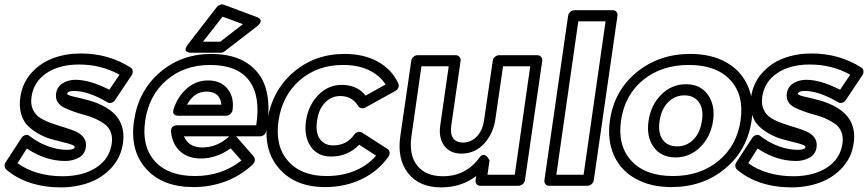

<svg xmlns="http://www.w3.org/2000/svg" viewBox="-20 -813 3915 866"><path d="M4.9 -80.1 76.2 -189.9Q79.6 -195.3 84.7 -199.2Q89.8 -203.1 97.9 -204.6Q106 -206.1 113.8 -199.2Q152.3 -169.4 196.8 -153.3Q241.2 -137.2 282.2 -137.2Q296.9 -137.2 305.4 -139.9Q314 -142.6 315.4 -144.8Q316.9 -147 316.9 -148.9Q317.9 -155.3 303.2 -160.6Q288.6 -166 264.6 -171.6Q240.7 -177.2 212.2 -185.3Q183.6 -193.4 156.2 -208.3Q128.9 -223.1 107.2 -243.9Q85.4 -264.6 75.4 -298.8Q65.4 -333 71.8 -376Q81.1 -438.5 121.6 -483.9Q162.1 -529.3 219.5 -550.5Q276.9 -571.8 344.2 -571.8Q470.2 -571.8 569.8 -507.8Q577.6 -502.9 578.6 -492.7Q579.6 -482.4 574.2 -474.1L499 -361.8Q493.2 -352.5 482.7 -349.6Q472.2 -346.7 463.9 -352.1Q377.4 -402.8 313 -402.8Q286.1 -402.8 283.2 -391.1Q282.7 -387.2 290.3 -383.8Q297.9 -380.4 311 -377.4Q324.2 -374.5 341.8 -370.4Q359.4 -366.2 379.2 -360.8Q398.9 -355.5 419.4 -347.2Q439.9 -338.9 458.7 -327.9Q477.5 -316.9 493.4 -301.8Q509.3 -286.6 520 -267.1Q530.8 -247.6 534.9 -221.9Q539.1 -196.3 534.2 -165Q524.9 -102.5 483.2 -56.9Q441.4 -11.2 382.1 10.5Q322.8 32.2 252.9 32.2Q180.2 32.2 116.9 11.7Q53.7 -8.8 7.8 -48.8Q1.5 -54.7 0.7 -64.2Q0 -73.7 4.9 -80.1ZM59.1 -77.1Q97.2 -48.8 149.7 -33.4Q202.1 -18.1 261.2 -18.1Q354.5 -18.1 414.3 -57.4Q474.1 -96.7 483.9 -165Q488.3 -194.3 479.5 -217Q470.7 -239.7 452.6 -252.9Q434.6 -266.1 410.9 -277.1Q387.2 -288.1 361.3 -294.7Q335.4 -301.3 311.3 -310.1Q287.1 -318.8 268.3 -328.1Q249.5 -337.4 239.7 -353.5Q230 -369.6 232.9 -391.1Q237.8 -422.9 263.4 -438Q289.1 -453.1 319.8 -453.1Q385.7 -453.1 473.1 -408.2L519 -476.1Q436.5 -522 336.9 -522Q247.6 -522 189.7 -483.2Q131.8 -444.3 122.1 -376Q117.2 -342.3 128.9 -317.9Q140.6 -293.5 163.1 -280Q185.5 -266.6 213.9 -256.6Q242.2 -246.6 270.5 -238.3Q298.8 -230 322 -219.7Q345.2 -209.5 357.9 -191.9Q370.6 -174.3 367.2 -148.9Q362.3 -116.2 335 -101.6Q307.6 -86.9 274.9 -86.9Q185.5 -86.9 101.1 -143.1Z M584.5 -268.1Q604 -402.8 700.9 -486.3Q797.9 -569.8 933.6 -569.8Q938 -569.8 946.8 -569.3Q955.6 -568.8 959.5 -568.8Q1051.8 -563.5 1109.4 -517.8Q1167 -472.2 1183.3 -397Q1199.7 -321.8 1180.7 -221.2Q1178.7 -210.9 1170.7 -204.6Q1162.6 -198.2 1152.8 -198.2H1044.9L1046.9 -195.8L1124.5 -106.9Q1130.4 -100.1 1129.2 -89.6Q1127.9 -79.1 1120.6 -71.8Q1067.9 -22 999.3 4.4Q930.7 30.8 852.5 30.8Q712.4 30.8 638.7 -52Q564.9 -134.8 584.5 -268.1ZM634.8 -268.1Q618.2 -153.8 678 -86.4Q737.8 -19 859.9 -19Q979.5 -19 1068.8 -88.9L1020.5 -144Q956.5 -98.1 885.7 -98.1Q829.1 -98.1 793.5 -129.6Q757.8 -161.1 751.5 -216.8Q750.5 -226.1 752.9 -232.4Q755.4 -238.8 759 -241.7Q762.7 -244.6 768.3 -246.3Q773.9 -248 775.9 -248Q777.8 -248 780.8 -248H1135.7Q1156.2 -378.9 1103.8 -449.5Q1051.3 -520 926.8 -520Q811 -520 731.2 -451.4Q651.4 -382.8 634.8 -268.1ZM762.7 -319.8Q780.8 -377 822.3 -413.6Q863.8 -450.2 918.5 -450.2Q975.6 -450.2 1006.3 -412.4Q1037.1 -374.5 1028.8 -315.9Q1027.3 -306.6 1018.8 -298.8Q1010.3 -291 999.5 -291H783.7Q771.5 -291 765.9 -296.9Q760.3 -302.7 761.2 -309.3Q762.2 -315.9 762.7 -319.8ZM809.6 -198.2Q831.1 -147.9 892.6 -147.9Q958 -147.9 1011.7 -195.8L1013.7 -198.2ZM823.7 -340.8H978.5Q976.1 -369.6 959.2 -384.8Q942.4 -399.9 911.6 -399.9Q855.5 -399.9 823.7 -340.8ZM827.6 -612.8 957.5 -780.8Q963.4 -788.1 972.4 -791.5Q981.4 -794.9 988.8 -792L1136.7 -736.8Q1138.2 -736.3 1140.9 -735.4Q1143.6 -734.4 1148.7 -730.5Q1153.8 -726.6 1155.5 -722.2Q1157.2 -717.8 1153.6 -710.2Q1149.9 -702.6 1138.7 -693.8L992.7 -581.1Q985.4 -575.2 975.6 -575.2H843.8Q843.8 -575.7 839.1 -575.2Q834.5 -574.7 829.3 -576.7Q824.2 -578.6 820.1 -581.8Q815.9 -585 817.4 -593Q818.8 -601.1 827.6 -612.8ZM895.5 -625H973.6L1075.7 -704.1L983.9 -737.8Z M1186 -268.1Q1205.6 -402.3 1302.2 -486.1Q1398.9 -569.8 1534.2 -569.8Q1620.1 -569.8 1683.3 -535.4Q1746.6 -501 1776.4 -437Q1780.3 -427.7 1776.6 -417.7Q1772.9 -407.7 1763.2 -402.8L1628.4 -328.1Q1619.1 -323.2 1609.9 -325Q1600.6 -326.7 1596.2 -334Q1568.8 -379.9 1514.2 -379.9Q1475.6 -379.9 1446.5 -350.6Q1417.5 -321.3 1410.2 -269Q1401.9 -215.3 1422.6 -186.3Q1443.4 -157.2 1482.4 -157.2Q1543.9 -157.2 1577.1 -205.1Q1583 -214.4 1594 -217.3Q1605 -220.2 1613.3 -214.8L1728 -141.1Q1736.3 -136.2 1737.3 -126.2Q1738.3 -116.2 1732.4 -106.9Q1686 -41 1611.6 -5.1Q1537.1 30.8 1446.3 30.8Q1312 30.8 1239.3 -52.5Q1166.5 -135.7 1186 -268.1ZM1236.3 -268.1Q1219.7 -154.8 1279.1 -86.9Q1338.4 -19 1453.1 -19Q1523.9 -19 1581.1 -43Q1638.2 -66.9 1676.3 -110.8L1600.1 -160.2Q1548.3 -106.9 1474.1 -106.9Q1412.1 -106.9 1381.1 -152.8Q1350.1 -198.7 1360.4 -269Q1370.6 -337.9 1415.3 -384Q1460 -430.2 1521.5 -430.2Q1590.3 -430.2 1629.4 -381.8L1719.2 -432.1Q1691.9 -474.1 1642.8 -497.1Q1593.8 -520 1527.3 -520Q1411.6 -520 1332.3 -451.2Q1252.9 -382.3 1236.3 -268.1Z M1785.6 -199.2 1835 -539.1Q1836.4 -549.8 1845 -556.9Q1853.5 -564 1862.8 -564H2035.6Q2046.4 -564 2052.7 -555.9Q2059.1 -547.9 2057.6 -539.1L2015.6 -248Q2009.8 -208.5 2024.2 -189.2Q2038.6 -169.9 2068.8 -169.9Q2106 -170.9 2131.6 -198.2Q2157.2 -225.6 2163.6 -272.9L2202.6 -539.1Q2204.1 -549.8 2212.9 -556.9Q2221.7 -564 2231 -564H2403.8Q2414.6 -564 2420.9 -555.9Q2427.2 -547.9 2425.8 -539.1L2347.7 0Q2346.2 10.7 2337.2 17.8Q2328.1 24.9 2318.8 24.9H2146Q2135.3 24.9 2129.4 17.1Q2123.5 9.3 2125 0L2127.9 -19Q2061 32.2 1969.7 32.2Q1871.6 32.2 1821 -31.5Q1770.5 -95.2 1785.6 -199.2ZM1835.9 -199.2Q1823.7 -114.3 1861.8 -66.2Q1899.9 -18.1 1977.5 -18.1Q2081.1 -18.1 2142.6 -102.1Q2149.4 -111.8 2156.7 -113.8Q2164.1 -115.7 2169.4 -112.1Q2174.8 -108.4 2179.2 -103.3Q2183.6 -98.1 2185.5 -93.8L2188 -88.9L2178.7 -24.9H2301.8L2371.6 -514.2H2249L2213.9 -272.9Q2204.1 -209 2163.3 -164.8Q2122.6 -120.6 2062 -120.1Q2009.8 -120.1 1983.6 -155.8Q1957.5 -191.4 1965.8 -248L2003.9 -514.2H1880.9Z M2435.5 0 2542.5 -742.2Q2543.9 -752.9 2553 -760Q2562 -767.1 2571.3 -767.1H2744.1Q2754.9 -767.1 2760.7 -759.3Q2766.6 -751.5 2765.1 -742.2L2658.2 0Q2656.7 10.7 2647.7 17.8Q2638.7 24.9 2629.4 24.9H2456.5Q2445.8 24.9 2439.9 17.1Q2434.1 9.3 2435.5 0ZM2489.3 -24.9H2612.3L2711.4 -716.8H2588.4Z M2731 -270Q2750.5 -404.3 2851.6 -487.1Q2952.6 -569.8 3094.2 -569.8Q3187 -569.8 3254.2 -532.7Q3321.3 -495.6 3352.1 -427.2Q3382.8 -358.9 3370.1 -270Q3350.6 -135.3 3250.2 -52.2Q3149.9 30.8 3008.3 30.8Q2914.6 30.8 2847.2 -6.6Q2779.8 -43.9 2749 -112.5Q2718.3 -181.2 2731 -270ZM3015.1 -19Q3137.7 -19 3220.7 -87.4Q3303.7 -155.8 3320.3 -270Q3336.9 -384.3 3273.9 -452.1Q3210.9 -520 3087.4 -520Q2963.4 -520 2880.6 -452.1Q2797.9 -384.3 2781.2 -270Q2764.6 -155.8 2828.1 -87.4Q2891.6 -19 3015.1 -19ZM2905.3 -268.1Q2915.5 -338.9 2962.4 -386Q3009.3 -433.1 3074.2 -433.1Q3138.7 -433.1 3172.6 -386Q3206.5 -338.9 3196.3 -268.1Q3185.5 -196.3 3138.7 -149.7Q3091.8 -103 3027.3 -103Q2961.9 -103 2928.2 -149.9Q2894.5 -196.8 2905.3 -268.1ZM3034.2 -152.8Q3076.7 -152.8 3107.2 -183.1Q3137.7 -213.4 3146 -268.1Q3154.3 -321.8 3132.1 -352.3Q3109.9 -382.8 3067.4 -382.8Q3024.4 -382.8 2993.9 -352.5Q2963.4 -322.3 2955.1 -268.1Q2946.8 -213.9 2968.8 -183.3Q2990.7 -152.8 3034.2 -152.8Z M3300.8 -80.1 3372.1 -189.9Q3375.5 -195.3 3380.6 -199.2Q3385.7 -203.1 3393.8 -204.6Q3401.9 -206.1 3409.7 -199.2Q3448.2 -169.4 3492.7 -153.3Q3537.1 -137.2 3578.1 -137.2Q3592.8 -137.2 3601.3 -139.9Q3609.9 -142.6 3611.3 -144.8Q3612.8 -147 3612.8 -148.9Q3613.8 -155.3 3599.1 -160.6Q3584.5 -166 3560.5 -171.6Q3536.6 -177.2 3508.1 -185.3Q3479.5 -193.4 3452.1 -208.3Q3424.8 -223.1 3403.1 -243.9Q3381.3 -264.6 3371.3 -298.8Q3361.3 -333 3367.7 -376Q3377 -438.5 3417.5 -483.9Q3458 -529.3 3515.4 -550.5Q3572.8 -571.8 3640.1 -571.8Q3766.1 -571.8 3865.7 -507.8Q3873.5 -502.9 3874.5 -492.7Q3875.5 -482.4 3870.1 -474.1L3794.9 -361.8Q3789.1 -352.5 3778.6 -349.6Q3768.1 -346.7 3759.8 -352.1Q3673.3 -402.8 3608.9 -402.8Q3582 -402.8 3579.1 -391.1Q3578.6 -387.2 3586.2 -383.8Q3593.8 -380.4 3606.9 -377.4Q3620.1 -374.5 3637.7 -370.4Q3655.3 -366.2 3675 -360.8Q3694.8 -355.5 3715.3 -347.2Q3735.8 -338.9 3754.6 -327.9Q3773.4 -316.9 3789.3 -301.8Q3805.2 -286.6 3815.9 -267.1Q3826.7 -247.6 3830.8 -221.9Q3835 -196.3 3830.1 -165Q3820.8 -102.5 3779.1 -56.9Q3737.3 -11.2 3678 10.5Q3618.7 32.2 3548.8 32.2Q3476.1 32.2 3412.8 11.7Q3349.6 -8.8 3303.7 -48.8Q3297.4 -54.7 3296.6 -64.2Q3295.9 -73.7 3300.8 -80.1ZM3355 -77.1Q3393.1 -48.8 3445.6 -33.4Q3498 -18.1 3557.1 -18.1Q3650.4 -18.1 3710.2 -57.4Q3770 -96.7 3779.8 -165Q3784.2 -194.3 3775.4 -217Q3766.6 -239.7 3748.5 -252.9Q3730.5 -266.1 3706.8 -277.1Q3683.1 -288.1 3657.2 -294.7Q3631.3 -301.3 3607.2 -310.1Q3583 -318.8 3564.2 -328.1Q3545.4 -337.4 3535.6 -353.5Q3525.9 -369.6 3528.8 -391.1Q3533.7 -422.9 3559.3 -438Q3585 -453.1 3615.7 -453.1Q3681.6 -453.1 3769 -408.2L3814.9 -476.1Q3732.4 -522 3632.8 -522Q3543.5 -522 3485.6 -483.2Q3427.7 -444.3 3418 -376Q3413.1 -342.3 3424.8 -317.9Q3436.5 -293.5 3459 -280Q3481.4 -266.6 3509.8 -256.6Q3538.1 -246.6 3566.4 -238.3Q3594.7 -230 3617.9 -219.7Q3641.1 -209.5 3653.8 -191.9Q3666.5 -174.3 3663.1 -148.9Q3658.2 -116.2 3630.9 -101.6Q3603.5 -86.9 3570.8 -86.9Q3481.4 -86.9 3397 -143.1Z"/></svg>

Font: Trueno Bold Outline
Style: Italic
Weight: 700
Width: 6
Designer: Julieta Ulanovsky
Foundry: Julieta Ulanovsky
Version: Version 3.001b | FøM Fix